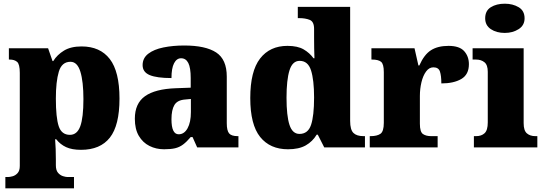

<svg xmlns="http://www.w3.org/2000/svg" viewBox="-20 -797 2946 1038"><path d="M9 221V160H24Q33 160 48 156Q63 152 75 139Q87 126 87 100V-403Q87 -450 72.5 -462.5Q58 -475 33 -475H28V-536H240L264 -467H268Q289 -501 326 -523.5Q363 -546 421 -546Q521 -546 573.5 -478Q626 -410 626 -264Q626 -119 574 -53Q522 13 418 13Q369 13 337.5 -1.5Q306 -16 284 -44H278Q280 -19 281 8.5Q282 36 282 66V96Q282 124 294 137.5Q306 151 321 155.5Q336 160 344 160H380V221ZM358 -68Q397 -68 414 -114.5Q431 -161 431 -261Q431 -356 414.5 -409.5Q398 -463 361 -463Q314 -463 298 -409.5Q282 -356 282 -264Q282 -161 297.5 -114.5Q313 -68 358 -68Z M867 10Q824 10 788 -8Q752 -26 730.5 -62.5Q709 -99 709 -155Q709 -238 764 -277Q819 -316 930 -320L1011 -323V-375Q1011 -431 998 -456.5Q985 -482 959 -482Q935 -482 921 -455Q907 -428 907 -375Q828 -375 789.5 -391Q751 -407 751 -445Q751 -483 781.5 -506.5Q812 -530 863.5 -540.5Q915 -551 976 -551Q1091 -551 1148.5 -513.5Q1206 -476 1206 -383V-131Q1206 -91 1218.5 -76Q1231 -61 1265 -61H1269V0H1046L1021 -56H1011Q989 -30 969.5 -15.5Q950 -1 926.5 4.5Q903 10 867 10ZM946 -71Q976 -71 994 -103.5Q1012 -136 1012 -191V-262L981 -259Q939 -256 923 -229.5Q907 -203 907 -152Q907 -71 946 -71Z M1537 10Q1440 10 1386.5 -56.5Q1333 -123 1333 -267Q1333 -412 1386 -480.5Q1439 -549 1534 -549Q1589 -549 1621.5 -530Q1654 -511 1675 -482H1680Q1679 -505 1678.5 -536Q1678 -567 1678 -596V-641Q1678 -680 1654.5 -689.5Q1631 -699 1598 -699H1590V-760H1873V-143Q1873 -96 1890.5 -78.5Q1908 -61 1945 -61H1953V0H1733L1698 -69H1692Q1670 -32 1633 -11Q1596 10 1537 10ZM1599 -73Q1645 -73 1661.5 -121.5Q1678 -170 1678 -270Q1678 -365 1661.5 -416.5Q1645 -468 1600 -468Q1561 -468 1545 -416.5Q1529 -365 1529 -269Q1529 -171 1545 -122Q1561 -73 1599 -73Z M1979 0V-61H1984Q2018 -61 2036.5 -73.5Q2055 -86 2055 -133V-407Q2055 -451 2040 -463Q2025 -475 1992 -475H1988V-536H2221L2242 -443H2247Q2273 -502 2310 -525.5Q2347 -549 2405 -549Q2464 -549 2489.5 -520.5Q2515 -492 2515 -450Q2515 -394 2474 -370Q2433 -346 2366 -346Q2366 -387 2358.5 -410Q2351 -433 2323 -433Q2300 -433 2283.5 -410.5Q2267 -388 2258.5 -352.5Q2250 -317 2250 -278V-128Q2250 -84 2266.5 -72.5Q2283 -61 2311 -61H2346V0Z M2709 -619Q2664 -619 2633.5 -639.5Q2603 -660 2603 -698Q2603 -739 2633.5 -758Q2664 -777 2709 -777Q2752 -777 2784 -758Q2816 -739 2816 -698Q2816 -660 2784 -639.5Q2752 -619 2709 -619ZM2542 0V-61H2554Q2583 -61 2600 -77Q2617 -93 2617 -135V-409Q2617 -446 2599 -460.5Q2581 -475 2554 -475H2535V-536H2811V-131Q2811 -91 2828.5 -76Q2846 -61 2874 -61H2885V0Z"/></svg>

Font: Noto Serif Myanmar Black
Style: Regular
Weight: 900
Designer: Ben Mitchell and the Monotype Design Team
Foundry: Monotype Imaging Inc.
Version: Version 2.106; ttfautohint (v1.8.4.7-5d5b)